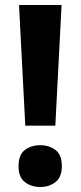

<svg xmlns="http://www.w3.org/2000/svg" viewBox="-20 -734 322 767"><path d="M201 -232H81L56 -714H226ZM54 -70Q54 -116 79.5 -135Q105 -154 141 -154Q176 -154 201.5 -135Q227 -116 227 -70Q227 -26 201.5 -6.5Q176 13 141 13Q105 13 79.5 -6.5Q54 -26 54 -70Z"/></svg>

Font: Noto Sans Thai Looped
Style: Bold
Weight: 700
Designer: Sasikarn Vongin, Ben Mitchell
Foundry: The Fontpad Ltd
Version: Version 1.001; ttfautohint (v1.8.4.7-5d5b)